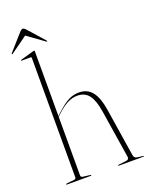

<svg xmlns="http://www.w3.org/2000/svg" viewBox="-170 -932 785 1013"><g transform="rotate(-20 222.5 -426.0)"><path d="M107 -719V-354.5L118 -365Q162.5 -406.5 191 -420.8Q219.5 -435 250 -435Q297.5 -435 324 -401.2Q350.5 -367.5 361 -300L403.5 -28Q406 -10 423.5 -8L455.5 -4Q458.5 -4 458.5 -2Q458.5 0 455.5 0H317.5Q313.5 0 313.5 -2Q313.5 -4 318.5 -5L360.5 -10Q370.5 -11 374 -16.5Q377.5 -22 376.5 -28L334 -298Q324 -362.5 301.2 -392.2Q278.5 -422 236 -422Q208.5 -422 181 -408Q153.5 -394 120 -363L107 -351V-21Q107 -11.5 119 -10L159 -5Q163 -5 163 -2Q163 0 160 0H24Q22 0 22 -2Q22 -4.5 29 -6L68 -10Q80 -11.5 80 -20V-692Q80 -696 76 -696H24Q22 -696 22 -698Q22 -700.5 25 -701L99 -722Q102 -723 104 -723Q107 -723 107 -719ZM186 -745Q184.5 -743.5 180 -747L87 -814L-6 -747Q-10.5 -743.5 -12 -745Q-14 -747 -10.5 -751L68.5 -840Q79.5 -852.5 87 -852.5Q94.5 -852.5 105.5 -840L184.5 -751Q188 -747 186 -745Z"/></g></svg>

Font: Fraunces 144pt S000 Thin
Style: Regular
Weight: 100
Version: Version 1.000; ttfautohint (v1.8.3)